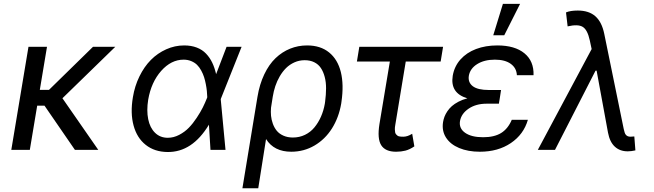

<svg xmlns="http://www.w3.org/2000/svg" viewBox="-20 -793 3463 1016"><path d="M228.7 -545.5 190.7 -317.5H239.3L472.3 -545.5H590.2L310.4 -273.1L500 0H376.4L215.6 -233.7H176.8L137.8 0H39.8L130.7 -545.5Z M866.5 11.4Q797.9 10.7 751.2 -26.3Q704.5 -63.2 686.8 -128.9Q669 -194.6 683.2 -278.4Q692.8 -337.7 717.9 -388.8Q742.9 -440 778.4 -475.9Q813.9 -511.7 859.6 -532.1Q905.2 -552.6 954.5 -552.6Q991.8 -552.6 1021.1 -541.4Q1050.4 -530.2 1070.3 -509.2Q1090.2 -488.3 1103 -461.6Q1115.8 -435 1123.6 -400.6L1179 -545.5H1258.5L1149.1 -271.3L1148.1 -267.4L1173.3 0H1093.8L1085.6 -133.2Q997.2 13.1 866.5 11.4ZM1076.7 -278.1V-279.8Q1076 -296.2 1074.6 -311.4Q1073.2 -326.7 1069.2 -347.3Q1065.3 -367.9 1059.8 -385.1Q1054.3 -402.3 1044.7 -419.9Q1035.2 -437.5 1022.7 -449.8Q1010.3 -462 992 -469.6Q973.7 -477.3 951.7 -477.3Q885.7 -477.3 832.9 -417.8Q780.2 -358.3 764.2 -265.6Q755 -208.1 764.2 -162.5Q773.4 -116.8 800.4 -90.4Q827.4 -63.9 867.9 -63.9Q898.8 -63.9 928.3 -79.4Q957.7 -94.8 979.4 -117.2Q1001.1 -139.6 1021.1 -169.9Q1041.2 -200.3 1053.3 -224.6Q1065.3 -248.9 1075.3 -274.1Z M1262.8 203.1 1342.3 -279.8Q1353.3 -346.9 1378.4 -399.5Q1403.4 -452.1 1438.2 -485.3Q1473 -518.5 1515.3 -535.5Q1557.5 -552.6 1605.1 -552.6Q1675.8 -552.6 1721.4 -515.6Q1767 -478.7 1783.6 -411.8Q1800.1 -344.8 1786.9 -254.3L1785.5 -244.3Q1772.7 -170.5 1736.5 -113.1Q1700.3 -55.8 1644.2 -22.9Q1588.1 9.9 1521.3 9.9Q1430 9.9 1387.8 -57.2L1346.6 203.1ZM1414.1 -222.7Q1412.3 -201 1414.2 -180.2Q1416.2 -159.4 1423.8 -138.3Q1431.5 -117.2 1444.4 -101.2Q1457.4 -85.2 1479.4 -75.3Q1501.4 -65.3 1529.8 -65.3Q1564.3 -65.3 1593.8 -79.5Q1623.2 -93.8 1643.8 -118.8Q1664.4 -143.8 1678.4 -175.6Q1692.5 -207.4 1698.9 -244.3L1700.3 -254.3Q1705.3 -292.3 1705.4 -325.3Q1705.6 -358.3 1698.3 -385.8Q1691.1 -413.4 1677.9 -433.1Q1664.8 -452.8 1642.9 -463.6Q1621.1 -474.4 1592.3 -474.4Q1563.6 -474.4 1538.2 -463.1Q1512.8 -451.7 1494 -433.1Q1475.1 -414.4 1460.4 -389.2Q1445.7 -364 1436.8 -337Q1427.9 -310 1423.3 -281.2Z M2324.6 -545.5 2311.8 -467.3H2127.1L2071.7 -132.1Q2069.2 -119 2069.4 -108.8Q2069.6 -98.7 2071 -92.3Q2072.4 -85.9 2076.7 -81.3Q2081 -76.7 2084.3 -74.4Q2087.7 -72.1 2094.1 -71Q2100.5 -70 2104 -69.8Q2107.6 -69.6 2114.3 -69.6Q2136.4 -69.6 2161.2 -85.2L2172.6 -18.5Q2148.1 -1.8 2125.4 4.1Q2102.6 9.9 2076 9.9Q2019.2 9.9 1997.3 -24.5Q1975.5 -58.9 1987.9 -136.4L2043 -467.3H1868.6L1881.4 -545.5Z M2622.9 -261.4H2622.5L2620 -244.3H2554.7Q2498.6 -244.3 2459.7 -217.9Q2420.8 -191.4 2414.1 -152Q2408 -113.6 2441.4 -90.2Q2474.8 -66.8 2536.2 -66.8Q2595.5 -66.8 2631.7 -89.1Q2668 -111.5 2688.2 -159.1H2773.4Q2751.1 -81.7 2683.2 -35.9Q2615.4 9.9 2519.2 9.9Q2456.7 9.9 2409.6 -9.8Q2362.6 -29.5 2339.8 -65.5Q2317.1 -101.6 2324.6 -147.7Q2327.1 -162.3 2332.2 -175.8Q2337.4 -189.3 2347.3 -204.2Q2357.2 -219.1 2371.1 -231.4Q2384.9 -243.6 2406.1 -254.8Q2427.2 -266 2453.1 -272.7Q2360.8 -300.1 2375.7 -392Q2384.2 -441.8 2416.5 -478.2Q2448.9 -514.6 2499.1 -533.6Q2549.4 -552.6 2611.5 -552.6Q2704.5 -552.6 2755.1 -511Q2805.8 -469.5 2803.3 -394.9H2715.2Q2713.4 -432.9 2682.9 -455.1Q2652.3 -477.3 2598.7 -477.3Q2542.6 -477.3 2505.1 -453.8Q2467.7 -430.4 2460.9 -392Q2455.6 -356.9 2481.9 -336.8Q2508.2 -316.8 2566.1 -316.8H2631.4ZM2590.2 -606.5 2641.3 -772.7H2732.2L2648.4 -606.5Z M3301.8 7.8Q3260.3 7.8 3233.5 -16.9Q3206.7 -41.5 3197.4 -90.9L3137.1 -419H3131.4L2916.9 0H2826L3110.8 -533.4L3100.9 -579.5Q3088.8 -635.3 3063.7 -650.7Q3038.7 -666.2 2983.7 -653.4L2975.1 -727.3Q2997.9 -737.2 3037.6 -737.2Q3096.2 -737.2 3130.5 -706.9Q3164.8 -676.5 3177.6 -613.6L3280.5 -110.8Q3285.2 -88.1 3290.8 -81Q3299 -69.6 3316.1 -69.6Q3318.9 -69.6 3326.7 -70.3Q3334.5 -71 3336.6 -71L3342.3 2.8Q3320.3 7.8 3301.8 7.8Z"/></svg>

Font: Karasuma Gothic
Style: Italic
Weight: 400
Italic angle: -9.39999°
Designer: Rasmus Andersson / Ryoko Nishizuka
Foundry: Genbu
Version: Version 1.00